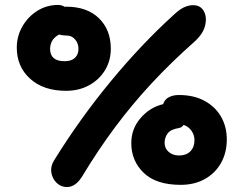

<svg xmlns="http://www.w3.org/2000/svg" viewBox="-20 -737 999 778"><path d="M248 -369Q156 -369 102 -418Q48 -467 48 -544Q48 -590 70.5 -629.5Q93 -669 131 -693Q169 -717 216 -717Q230 -717 243 -709L247 -710Q333 -710 381 -663Q429 -616 429 -540Q429 -491 405.5 -452.5Q382 -414 341 -391.5Q300 -369 248 -369ZM251 21Q227 21 209.5 4Q192 -13 188 -38Q184 -63 199 -87Q303 -255 428 -406.5Q553 -558 683 -676Q706 -698 725 -707Q744 -716 763 -716Q792 -716 805.5 -692.5Q819 -669 811.5 -635Q804 -601 769 -569Q674 -485 595 -400Q516 -315 447 -222.5Q378 -130 314 -24Q287 21 251 21ZM183 -539Q183 -489 242 -489Q269 -489 283.5 -502.5Q298 -516 298 -539Q298 -561 284.5 -577Q271 -593 250 -593Q233 -593 219 -597Q198 -585 190.5 -570Q183 -555 183 -539ZM712 12Q613 12 562.5 -36.5Q512 -85 512 -157Q512 -215 549.5 -258.5Q587 -302 641 -315Q647 -334 664 -343Q681 -352 705 -352Q765 -352 808.5 -328.5Q852 -305 875.5 -264.5Q899 -224 899 -172Q899 -118 875.5 -76.5Q852 -35 810 -11.5Q768 12 712 12ZM647 -158Q647 -136 663.5 -121.5Q680 -107 706 -107Q735 -107 751.5 -124Q768 -141 768 -169Q768 -190 756 -207Q744 -224 724 -231Q717 -220 704 -218Q672 -213 659.5 -196.5Q647 -180 647 -158Z"/></svg>

Font: Shantell Sans Normal
Style: Regular
Weight: 600
Designer: Stephen Nixon, Anya Danilova, Shantell Martin
Foundry: Arrow Type
Version: Version 1.009;[a7da0bfa3]